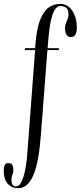

<svg xmlns="http://www.w3.org/2000/svg" viewBox="-94 -776 428 1006"><path d="M1 210Q-33 210 -53.8 186.5Q-74.5 163 -74.5 119Q-74.5 100.5 -69.2 89.5Q-64 78.5 -49.5 78.5Q-35.5 78.5 -29.8 88.2Q-24 98 -24 112.5Q-24 129 -29 139.5Q-34 150 -34 164.5Q-34 184.5 -27.5 192.8Q-21 201 -11 201Q4 201 14.8 183Q25.5 165 32.5 137.8Q39.5 110.5 43.5 81.5Q47.5 52.5 49 30L90 -513.5H36.5V-523.5H90L92 -548.5Q98.5 -626 116 -671.2Q133.5 -716.5 160.2 -736Q187 -755.5 220.5 -755.5Q261.5 -755.5 285 -719.2Q308.5 -683 308.5 -632.5Q308.5 -582 278 -582Q262 -582 254.2 -594.5Q246.5 -607 246.5 -626.5Q246.5 -645 255.8 -665.2Q265 -685.5 265 -700.5Q265 -726.5 252.5 -735.5Q240 -744.5 224.5 -744.5Q202 -744.5 188.8 -717.5Q175.5 -690.5 168.2 -645.2Q161 -600 157 -544.5L155.5 -523.5H214.5V-513.5H154.5L120.5 -73.5Q118.5 -45.5 114.5 -8.8Q110.5 28 103 66.2Q95.5 104.5 82.8 137Q70 169.5 50 189.8Q30 210 1 210Z"/></svg>

Font: Imbue 100pt
Style: Regular
Weight: 400
Designer: Tyler Finck
Foundry: Etcetera Type Company
Version: Version 1.102; ttfautohint (v1.8.3)